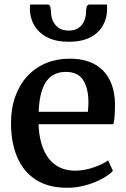

<svg xmlns="http://www.w3.org/2000/svg" viewBox="-20 -834 569 864"><path d="M283 11Q196.5 11 140.2 -26Q84 -63 56.8 -128.5Q29.5 -194 29.5 -279Q29.5 -346 48.8 -399.8Q68 -453.5 103.2 -491.5Q138.5 -529.5 187 -549.8Q235.5 -570 293.5 -570Q390 -570 442.2 -518Q494.5 -466 497.5 -369.5Q497.5 -338.5 496 -315.5Q494.5 -292.5 490.5 -275H153.5Q155 -228 166 -189.5Q177 -151 197.5 -123.2Q218 -95.5 248.2 -80.8Q278.5 -66 318 -66Q359.5 -66 401.8 -80.8Q444 -95.5 466.5 -112.5L488 -65Q471 -46.5 439 -29.2Q407 -12 366.2 -0.5Q325.5 11 283 11ZM154 -331H375.5Q376.5 -340 377.2 -352Q378 -364 378 -373.5Q378 -434 355 -472.2Q332 -510.5 276 -510.5Q251 -510.5 229.8 -501.8Q208.5 -493 192.2 -472.8Q176 -452.5 166 -417.8Q156 -383 154 -331ZM194 -813.5Q204.5 -813.5 207 -801.5Q209.5 -789.5 209.5 -777.5Q209.5 -761.5 217 -742.5Q224.5 -723.5 242 -710Q259.5 -696.5 290 -696.5Q319 -696.5 336 -710Q353 -723.5 360 -742.5Q367 -761.5 367 -777.5Q367 -789.5 369.8 -801.5Q372.5 -813.5 382.5 -813.5H461Q461.5 -809.5 461.8 -804Q462 -798.5 462 -794.5Q462 -753.5 443.5 -719.8Q425 -686 386.5 -666Q348 -646 289 -646Q231.5 -646 192.8 -666Q154 -686 134.2 -719.8Q114.5 -753.5 114.5 -794.5Q114.5 -799.5 115 -804.2Q115.5 -809 115.5 -813.5Z"/></svg>

Font: Merriweather SemiBold
Style: Regular
Weight: 600
Version: Version 2.100